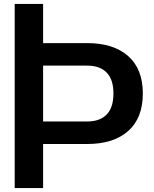

<svg xmlns="http://www.w3.org/2000/svg" viewBox="-20 -735 784 980"><path d="M55 225V-515H425Q559 -515 634 -449Q709 -383 709 -258Q709 -132 634 -66Q559 0 425 0H200V225ZM425 -400H200V-115H425Q490 -115 524.5 -150.5Q559 -186 559 -258Q559 -329 524.5 -364.5Q490 -400 425 -400ZM55 0V-715H200V0Z"/></svg>

Font: Zen Dots
Style: Regular
Weight: 400
Designer: Yoshimichi Ohira
Foundry: A-1 Corp ZenFonts
Version: Version 1.000; ttfautohint (v1.8.3)